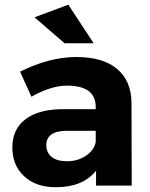

<svg xmlns="http://www.w3.org/2000/svg" viewBox="-20 -785 636 812"><path d="M175.8 -170.9Q175.8 -140.1 198.2 -121.6Q220.7 -103 264.6 -103Q307.6 -103 342.8 -126Q377.9 -148.9 384.8 -184.1V-231.9H264.2Q175.8 -231.9 175.8 -170.9ZM126 -711.9 269 -765.1 376 -602.1H252.9ZM384.8 -333Q384.8 -422.9 262.7 -422.9Q197.3 -422.9 112.8 -376L64.9 -481.9Q189.5 -543.9 302.7 -543.9Q416 -543.9 475.6 -493.2Q535.2 -442.4 536.1 -351.1L537.1 0H386.2V-63Q330.1 6.8 216.8 6.8Q131.8 6.8 82 -39.6Q32.2 -85.9 32.2 -161.6Q32.2 -237.3 85.9 -279.3Q139.6 -321.3 236.8 -323.2H384.8Z"/></svg>

Font: TruenoSBd
Style: Demi
Weight: 600
Designer: Julieta Ulanovsky
Foundry: Julieta Ulanovsky
Version: Version 3.001b